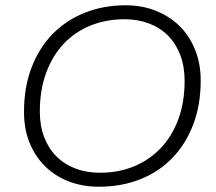

<svg xmlns="http://www.w3.org/2000/svg" viewBox="-20 -698 820 728"><path d="M355 10Q293 10 241 -10Q189 -30 151 -67.5Q113 -105 92 -157Q71 -209 71 -274Q71 -367 99.5 -441.5Q128 -516 179 -568.5Q230 -621 301 -649.5Q372 -678 456 -678Q518 -678 570 -657.5Q622 -637 660 -600Q698 -563 719.5 -510Q741 -457 741 -393Q741 -300 712.5 -225.5Q684 -151 633 -98.5Q582 -46 511 -18Q440 10 355 10ZM359 -43Q429 -43 487.5 -67Q546 -91 589 -136Q632 -181 656 -245.5Q680 -310 680 -392Q680 -446 663.5 -489.5Q647 -533 617 -563Q587 -593 545 -609Q503 -625 452 -625Q382 -625 323 -601Q264 -577 221.5 -532Q179 -487 155 -422Q131 -357 131 -275Q131 -221 147.5 -178Q164 -135 194 -105Q224 -75 266 -59Q308 -43 359 -43Z"/></svg>

Font: Celebes Light
Style: Italic
Weight: 300
Italic angle: -10°
Designer: Anugrah Pasau
Foundry: Lafontype
Version: Version 1.000; ttfautohint (v1.8.4)